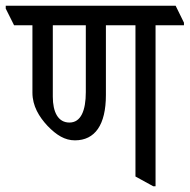

<svg xmlns="http://www.w3.org/2000/svg" viewBox="-56 -643 661 669"><path d="M205 -154C275 -154 313 -208 313 -312V-555H416V-28L478 6H486V-555H585V-564L556 -623H-36V-613L-7 -555H57V-320C57 -274 80 -236 110 -204C141 -172 170 -154 205 -154ZM128 -306V-555H243V-322C243 -258 226 -216 186 -216C146 -216 128 -253 128 -306Z"/></svg>

Font: Noto Serif Devanagari ExtraCondensed
Style: Regular
Weight: 400
Width: 2
Designer: Universal Thirst, Indian Type Foundry and the Monotype Design Team
Foundry: Monotype Imaging Inc.
Version: Version 2.004